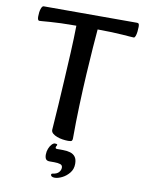

<svg xmlns="http://www.w3.org/2000/svg" viewBox="-93 -703 731 976"><g transform="rotate(10 273.0 -215.0)"><path d="M292.6 13Q279.7 13 264.3 10.7Q249 8.5 235.3 3.3Q221.6 -1.9 212.7 -9.6Q203.8 -17.2 203.8 -27.9Q203.8 -31.5 206.5 -67Q209.2 -102.6 212.8 -159.8Q216.3 -216.9 220.3 -287.2Q224.4 -357.4 228.1 -430.9Q231.8 -504.3 232.8 -570.7H227.4Q186.7 -570.7 154.4 -569.5Q122.2 -568.4 98.5 -566.5Q74.9 -564.7 60.7 -563.5Q46.5 -562.4 42.8 -562.4Q38.1 -562.4 35.8 -567.9Q33.5 -573.5 33.5 -582.5Q33.5 -606.6 38.9 -622.8Q44.3 -639 52.2 -639H534.6Q541.1 -639 543.4 -634.7Q545.6 -630.4 545.6 -620.4Q545.6 -608.5 544 -594.6Q542.3 -580.8 538.8 -571.6Q535.3 -562.4 530.3 -562.4Q526.6 -562.4 511.3 -563.5Q495.9 -564.7 471.2 -566.5Q446.5 -568.4 415.1 -569.5Q383.7 -570.7 347.6 -570.7H342.6Q339.6 -536.3 335 -475.7Q330.5 -415.1 326 -337.9Q321.4 -260.6 318.4 -174.6Q315.3 -88.6 315.3 -3Q315.3 5.6 311.5 9.3Q307.6 13 292.6 13ZM258.2 209.4Q247.9 209.4 242.8 206Q237.6 202.5 237.6 197.2Q237.6 191.9 244.6 190.6Q266.2 187.9 275.9 176.8Q285.6 165.8 285.6 152.9Q285.6 139.9 273.7 136.1Q261.8 132.2 242.8 132.2H218.7Q204.6 132.2 199.1 124.3Q193.6 116.5 193.6 101.2Q193.6 85 199.3 70.5Q205 56 213.6 46.9Q222.2 37.8 229.7 37.8Q233 37.8 237.6 38.6Q242.2 39.5 242.2 42.8Q242.2 44.7 239.5 48.7Q236.8 52.7 236.8 57.3Q236.8 63.5 246 63.5H275.5Q297 63.5 313.4 68.5Q329.9 73.5 339.3 86.1Q348.8 98.6 348.8 122.1Q348.8 149.6 332.9 169.1Q317 188.6 295.9 199Q274.7 209.4 258.2 209.4Z"/></g></svg>

Font: Briem Hand Thin
Style: Regular
Weight: 100
Designer: Gunnlaugur SE Briem, Eben Sorkin
Foundry: Sorkin Type Co.
Version: Version 1.003